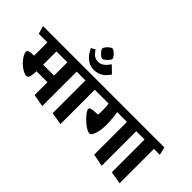

<svg xmlns="http://www.w3.org/2000/svg" viewBox="-126 -1500 2104 2104"><g transform="rotate(45 926.0 -448.5)"><path d="M39.6 -251.5Q39.6 -266.1 64.7 -273.7Q89.8 -281.2 134.3 -281.2V-487.3H0L-25.4 -579.6H655.8L679.2 -487.3H587.9V46.4L443.4 20.5V-178.7H273.4Q273.4 -134.3 264.6 -98.9Q255.9 -63.5 232.9 -63.5Q197.3 -63.5 151.4 -95.9Q105.5 -128.4 72.5 -173.3Q39.6 -218.3 39.6 -251.5ZM443.4 -487.3H274.4V-281.2H443.4Z M654.8 -487.3 630.9 -579.6H938L960.4 -487.3H868.7V44.9L723.6 20.5V-487.3Z M606.4 -864.7Q606.4 -876.5 621.1 -895.8Q635.7 -915 655 -929.9Q674.3 -944.8 686 -944.8Q698.2 -944.8 717.5 -929.4Q736.8 -914.1 751.7 -894.5Q766.6 -875 766.6 -864.7Q766.6 -852.1 751.2 -833Q735.8 -814 716.3 -799.3Q696.8 -784.7 686 -784.7Q674.8 -784.7 655.5 -799.3Q636.2 -814 621.3 -833.3Q606.4 -852.5 606.4 -864.7ZM562 -805.7Q583 -774.4 601.1 -757.8Q619.1 -741.2 637.2 -734.9Q655.3 -728.5 678.7 -728.5Q711.9 -728.5 742.2 -749.8Q772.5 -771 802.2 -816.4L883.3 -738.8Q817.9 -632.8 702.6 -632.8Q647.9 -632.8 599.9 -668Q551.8 -703.1 515.1 -779.8Z M887.7 -579.6H1574.2L1596.7 -487.3H1511.2V47.9L1367.2 20.5V-487.3H1215.8Q1231 -393.1 1231 -301.8Q1231 -249.5 1222.2 -204.6Q1213.4 -159.7 1198.5 -133.1Q1183.6 -106.4 1166 -106.4Q1136.2 -106.4 1088.4 -141.8Q1040.5 -177.2 1003.2 -221.9Q965.8 -266.6 965.8 -288.6Q965.8 -303.2 989.7 -310.3Q1013.7 -317.4 1064.5 -318.4Q1078.1 -318.4 1085 -317.9Q1089.4 -343.8 1089.4 -387.2Q1089.4 -451.7 1082.5 -487.3H912.6Z M1571.3 -487.3 1547.4 -579.6H1854.5L1877 -487.3H1785.2V44.9L1640.1 20.5V-487.3Z"/></g></svg>

Font: Vesper Libre Heavy
Style: Regular
Weight: 900
Designer: Robert Keller & Kimya Gandhi
Foundry: Mota Italic
Version: Version 1.058